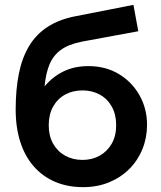

<svg xmlns="http://www.w3.org/2000/svg" viewBox="-20 -755 662 790"><path d="M321.5 15Q258 15 207 -6.8Q156 -28.5 119.5 -69.8Q83 -111 63.8 -170.2Q44.5 -229.5 44.5 -304.5Q44.5 -387.5 57.8 -452.8Q71 -518 100 -566Q129 -614 176 -644.5Q223 -675 289.5 -688L529 -735L549 -626.5L316 -583.5Q261 -572.5 229.5 -549Q198 -525.5 183 -488.2Q168 -451 163.5 -399.5Q195 -438 240 -460.5Q285 -483 344 -483Q414.5 -483 468.8 -450.5Q523 -418 554 -363Q585 -308 585 -241.5Q585 -188.5 566.2 -142Q547.5 -95.5 512.5 -60.2Q477.5 -25 429.2 -5Q381 15 321.5 15ZM319.5 -97Q359 -97 390.2 -114.5Q421.5 -132 439.8 -164Q458 -196 458 -240Q458 -284 440 -316.2Q422 -348.5 390.5 -365.8Q359 -383 319.5 -383Q279.5 -383 248 -365.8Q216.5 -348.5 198.5 -316.2Q180.5 -284 180.5 -240Q180.5 -196 198.5 -164Q216.5 -132 248 -114.5Q279.5 -97 319.5 -97Z"/></svg>

Font: Geologica Roman Medium
Style: Regular
Weight: 500
Designer: Sindre Bremnes, Frode Helland
Foundry: Monokrom Skriftforlag AS
Version: Version 1.010;gftools[0.9.28]